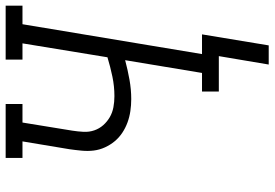

<svg xmlns="http://www.w3.org/2000/svg" viewBox="-162 -612 947 662"><g transform="rotate(-90 311.0 -281.5)"><path d="M419 172 448 0H326V-58H390L434 -323Q400 -314 366.5 -308Q333 -302 300 -302Q279 -302 258.5 -305Q238 -308 219 -315Q200 -322 183.5 -333Q167 -344 154.5 -359Q142 -374 133.5 -392.5Q125 -411 122.5 -431Q120 -451 122 -472.5Q124 -494 127 -515L154 -677H97V-735H283V-677H219L191 -505Q188 -486 187 -466.5Q186 -447 192 -429.5Q198 -412 210 -398.5Q222 -385 237.5 -376Q253 -367 271.5 -363.5Q290 -360 310 -360Q344 -360 377.5 -367Q411 -374 444 -384L492 -677H436V-735H622V-677H558L455 -58H523L485 172Z"/></g></svg>

Font: Iosevka Curly Slab LtEx
Style: Italic
Weight: 300
Width: 7
Italic angle: -9°
Monospace: yes
Designer: Belleve Invis
Foundry: Belleve Invis
Version: Version 11.1.0; ttfautohint (v1.8.3)